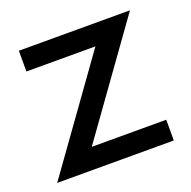

<svg xmlns="http://www.w3.org/2000/svg" viewBox="-84 -492 570 574"><g transform="rotate(-20 201.5 -205.0)"><path d="M376 0H5L252 -344.5H32.5V-410.5H386L139 -66H376Z"/></g></svg>

Font: Lucymar Sans
Style: Regular
Weight: 400
Foundry: The League of Moveable Type (original font) / Main changes by Cristiano Sobral with portions from Mirco Monsees
Version: Version 2.001;August 30, 2020;FontCreator 13.0.0.2681 64-bit